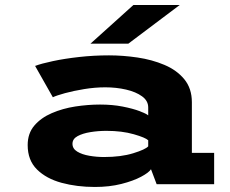

<svg xmlns="http://www.w3.org/2000/svg" viewBox="-20 -732 915 763"><path d="M357 11Q285.5 11 224.8 -5.5Q164 -22 127 -58.5Q90 -95 90 -155.5Q90 -202 116.5 -233Q143 -264 186 -282.5Q229 -301 279.2 -308.8Q329.5 -316.5 377.5 -316.5Q427 -316.5 467.5 -308.5Q508 -300.5 534.5 -290.5Q561 -280.5 569 -273.5V-305Q569 -331.5 544.5 -349.2Q520 -367 481 -376Q442 -385 398.5 -385Q357.5 -385 314.8 -378Q272 -371 238.2 -361.8Q204.5 -352.5 190 -345.5L119.5 -470Q144.5 -479.5 190.5 -489.2Q236.5 -499 294.5 -505.5Q352.5 -512 413 -512Q468.5 -512 526.2 -503.5Q584 -495 633.2 -474.2Q682.5 -453.5 712.5 -417Q742.5 -380.5 742.5 -325.5V-124.5H831V0H602.5L580 -59.5Q571.5 -46 540.5 -29.5Q509.5 -13 462.2 -1Q415 11 357 11ZM393.5 -108Q461 -108 509.5 -123Q558 -138 569 -150.5V-174.5Q558.5 -185 511.8 -198.5Q465 -212 403 -212Q370.5 -212 339.5 -207Q308.5 -202 288.2 -191Q268 -180 268 -160.5Q268 -141 287 -129.5Q306 -118 335 -113Q364 -108 393.5 -108ZM490 -558.5H339.5L510 -712H694Z"/></svg>

Font: Trispace SemiExpanded
Style: Bold
Weight: 700
Width: 6
Designer: Tyler Finck
Foundry: Etcetera Type Company
Version: Version 1.210; ttfautohint (v1.8.3)